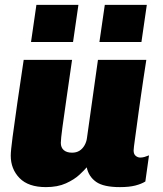

<svg xmlns="http://www.w3.org/2000/svg" viewBox="-20 -756 667 786"><path d="M168 10Q96 10 60 -27Q24 -64 24 -119Q24 -138 31.5 -195Q39 -252 51 -335Q63 -418 77 -511H275Q263 -427 252.5 -355Q242 -283 235.5 -234.5Q229 -186 229 -171Q229 -152 241 -141.5Q253 -131 275 -131Q293 -131 305.5 -139Q318 -147 326 -161Q334 -175 336 -191L381 -511H579Q573 -473 567.5 -436Q562 -399 557 -364Q552 -329 547.5 -297Q543 -265 539.5 -238Q536 -211 533 -190.5Q530 -170 528.5 -157Q527 -144 527 -140Q527 -125 535.5 -118Q544 -111 554 -111Q563 -111 571.5 -113.5Q580 -116 590 -120L575 -13Q559 -3 534 3.5Q509 10 471 10Q404 10 373.5 -11.5Q343 -33 335 -71Q326 -60 305 -40.5Q284 -21 250 -5.5Q216 10 168 10ZM107 -584 129 -736H301L279 -584ZM387 -584 409 -736H581L559 -584Z"/></svg>

Font: Chivo Medium Black
Style: Italic
Weight: 900
Italic angle: -8.05°
Version: Version 2.002